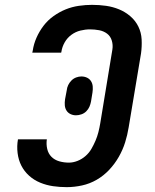

<svg xmlns="http://www.w3.org/2000/svg" viewBox="-20 -763 640 791"><path d="M255 8Q226 8 198.5 4Q171 0 145.5 -10.5Q120 -21 100 -39Q80 -57 68 -80.5Q56 -104 52.5 -132.5Q49 -161 54 -189H173Q170 -169 174.5 -149.5Q179 -130 192 -117Q205 -104 224 -98.5Q243 -93 264 -93Q281 -93 299 -100Q317 -107 332 -120Q347 -133 356.5 -149.5Q366 -166 373.5 -183.5Q381 -201 385.5 -219Q390 -237 393 -255L443 -559Q446 -578 440.5 -596Q435 -614 421 -624.5Q407 -635 388.5 -638.5Q370 -642 351 -642Q331 -642 311 -637Q291 -632 274 -619.5Q257 -607 246.5 -588.5Q236 -570 233 -550L232 -546H113L115 -555Q119 -582 130.5 -608Q142 -634 159.5 -657Q177 -680 201 -697Q225 -714 251 -724.5Q277 -735 305 -739Q333 -743 359 -743Q389 -743 417 -739Q445 -735 470.5 -724.5Q496 -714 517 -696Q538 -678 550 -653.5Q562 -629 563.5 -600.5Q565 -572 561 -543L510 -238Q505 -207 495.5 -176.5Q486 -146 469.5 -117Q453 -88 430 -63.5Q407 -39 378.5 -22.5Q350 -6 318 1Q286 8 255 8ZM293 -288Q281 -288 270.5 -293Q260 -298 254 -307.5Q248 -317 247 -329Q246 -341 248 -354L255 -391Q256 -402 261 -412.5Q266 -423 274.5 -431.5Q283 -440 294 -444Q305 -448 315 -448Q328 -448 338.5 -443Q349 -438 355 -428.5Q361 -419 362 -407Q363 -395 361 -382L355 -345Q353 -334 348.5 -323.5Q344 -313 335.5 -304.5Q327 -296 315.5 -292Q304 -288 293 -288Z"/></svg>

Font: Iosevka Aile Oblique
Style: Bold
Weight: 700
Italic angle: -9°
Designer: Belleve Invis
Foundry: Belleve Invis
Version: Version 31.1.0; ttfautohint (v1.8.4)